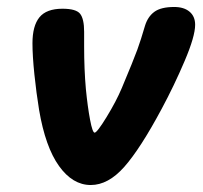

<svg xmlns="http://www.w3.org/2000/svg" viewBox="-20 -530 582 550"><path d="M92 -215Q84 -264 78.5 -317Q73 -370 73 -406Q73 -456 93 -480.5Q113 -505 159 -505Q198 -505 209.5 -490.5Q221 -476 221 -439V-397Q221 -331 226 -275Q231 -224 238 -187Q245 -150 251 -150Q258 -150 285.5 -195Q313 -240 329 -278Q363 -359 373.5 -388Q384 -417 395 -455Q403 -482 422 -496Q441 -510 479 -510Q507 -510 523 -496.5Q539 -483 539 -459Q539 -426 509 -355.5Q479 -285 443 -218Q382 -104 336 -52Q290 0 240 0Q188 0 149 -54.5Q110 -109 92 -215Z"/></svg>

Font: Mali
Style: Bold Italic
Weight: 700
Italic angle: -10°
Version: Version 1.000; ttfautohint (v1.6)